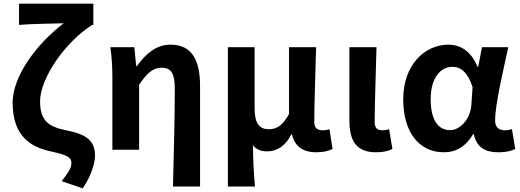

<svg xmlns="http://www.w3.org/2000/svg" viewBox="-20 -818 2843 1049"><path d="M432 211C480 141 499 71 499 34C499 -49 454 -84 342 -106C240 -126 199 -163 199 -265C199 -390 337 -590 484 -682H490V-798H84V-682C154 -688 276 -689 328 -691C175 -574 49 -399 49 -257C49 -72 150 -14 257 9C348 29 370 41 370 73C370 102 351 127 317 172Z M925 201H1073V-349C1073 -490 1028 -574 912 -574C834 -574 779 -527 728 -457H724L714 -560H583C592 -499 594 -437 594 -393V0H740V-355C784 -420 817 -448 863 -448C916 -448 935 -417 935 -331C935 -193 930 24 925 201Z M1225 201H1373C1366 120 1363 66 1362 -25C1383 3 1411 9 1442 9C1495 9 1541 -23 1572 -84H1575C1590 -19 1634 14 1708 14C1751 14 1776 6 1797 -4L1780 -112C1768 -108 1755 -106 1745 -106C1715 -106 1697 -117 1697 -152C1697 -257 1704 -423 1707 -560H1559V-195C1524 -131 1491 -112 1449 -112C1395 -112 1371 -145 1371 -229V-560H1225Z M2034 14C2078 14 2102 6 2124 -4L2106 -112C2094 -108 2081 -106 2072 -106C2042 -106 2027 -117 2027 -152C2027 -257 2034 -423 2037 -560H1889V-159C1889 -54 1923 14 2034 14Z M2405 14C2473 14 2526 -19 2565 -85H2569C2583 -14 2629 14 2704 14C2746 14 2776 6 2795 -4L2777 -113C2764 -108 2751 -106 2740 -106C2708 -106 2685 -121 2685 -158C2685 -248 2728 -425 2757 -560H2613L2593 -453H2589C2554 -539 2495 -574 2430 -574C2300 -574 2183 -463 2183 -275C2183 -93 2272 14 2405 14ZM2439 -107C2374 -107 2333 -162 2333 -277C2333 -398 2392 -453 2451 -453C2498 -453 2537 -422 2562 -341L2555 -242C2549 -168 2495 -107 2439 -107Z"/></svg>

Font: Noto Sans CJK JP Bold
Style: Regular
Weight: 700
Designer: Ryoko NISHIZUKA (kana & ideographs); Paul D. Hunt (Latin, Greek & Cyrillic); Wenlong ZHANG (bopomofo); Sandoll Communica
Foundry: Adobe Systems Incorporated
Version: Version 1.004;PS 1.004;hotconv 1.0.82;makeotf.lib2.5.63406